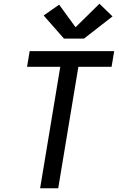

<svg xmlns="http://www.w3.org/2000/svg" viewBox="-20 -1009 640 1029"><path d="M195 0 303 -651H125L139 -735H592L578 -651H400L292 0ZM323 -802 214 -926 297 -984 385 -863 513 -989 583 -921 430 -802Z"/></svg>

Font: Iosevka Curly MdExObl
Style: Regular
Weight: 500
Width: 7
Italic angle: -9°
Monospace: yes
Designer: Belleve Invis
Foundry: Belleve Invis
Version: Version 11.1.0; ttfautohint (v1.8.3)